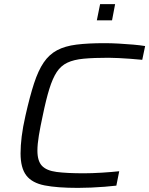

<svg xmlns="http://www.w3.org/2000/svg" viewBox="-20 -906 726 934"><path d="M359 8Q259 8 197.5 -4Q136 -16 108 -52.5Q80 -89 80 -160Q80 -197 85.5 -242Q91 -287 104 -344Q125 -437 145.5 -500Q166 -563 192.5 -602Q219 -641 257.5 -661.5Q296 -682 352 -689Q408 -696 488 -696Q521 -696 557.5 -694Q594 -692 628 -689Q662 -686 686 -682L672 -615Q644 -618 614.5 -620Q585 -622 558 -623.5Q531 -625 508 -625Q436 -625 387.5 -620.5Q339 -616 307.5 -601Q276 -586 256 -555.5Q236 -525 220 -473.5Q204 -422 188 -344Q176 -289 169 -246.5Q162 -204 162 -173Q162 -123 184 -99.5Q206 -76 255.5 -69.5Q305 -63 388 -63Q427 -63 475 -66Q523 -69 560 -73L546 -3Q521 0 489 2.5Q457 5 423 6.5Q389 8 359 8ZM451 -807 467 -886H540L525 -807Z"/></svg>

Font: Saira Expanded
Style: Italic
Weight: 400
Width: 7
Italic angle: -12°
Designer: Hector Gatti with collaboration of the Omnibus-Type team
Foundry: Omnibus-Type
Version: Version 1.101